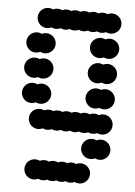

<svg xmlns="http://www.w3.org/2000/svg" viewBox="-50 -519 533 758"><g transform="rotate(5 216.0 -140.0)"><path d="M72 160C72 182 90 200 112 200C118.5 200 124.6 198.4 130 195.7C135.4 198.4 141.5 200 148 200C154.5 200 160.6 198.4 166 195.7C171.4 198.4 177.5 200 184 200C190.5 200 196.6 198.4 202 195.7C207.4 198.4 213.5 200 220 200C226.5 200 232.6 198.4 238 195.7C243.4 198.4 249.5 200 256 200C262.5 200 268.6 198.4 274 195.7C279.4 198.4 285.5 200 292 200C314 200 332 182 332 160C332 138 314 120 292 120C285.5 120 279.4 121.6 274 124.3C268.6 121.6 262.5 120 256 120C249.5 120 243.4 121.6 238 124.3C232.6 121.6 226.5 120 220 120C213.5 120 207.4 121.6 202 124.3C196.6 121.6 190.5 120 184 120C177.5 120 171.4 121.6 166 124.3C160.6 121.6 154.5 120 148 120C141.5 120 135.4 121.6 130 124.3C124.6 121.6 118.5 120 112 120C90 120 72 138 72 160ZM288 60C288 82 306 100 328 100C334.5 100 340.6 98.4 346 95.7C351.4 98.4 357.5 100 364 100C386 100 404 82 404 60C404 38 386 20 364 20C357.5 20 351.4 21.6 346 24.3C340.6 21.6 334.5 20 328 20C306 20 288 38 288 60ZM72 -40C72 -18 90 0 112 0C118.5 0 124.6 -1.6 130 -4.3C135.4 -1.6 141.5 0 148 0C154.5 0 160.6 -1.6 166 -4.3C171.4 -1.6 177.5 0 184 0C190.5 0 196.6 -1.6 202 -4.3C207.4 -1.6 213.5 0 220 0C226.5 0 232.6 -1.6 238 -4.3C243.4 -1.6 249.5 0 256 0C262.5 0 268.6 -1.6 274 -4.3C279.4 -1.6 285.5 0 292 0C298.5 0 304.6 -1.6 310 -4.3C315.4 -1.6 321.5 0 328 0C334.5 0 340.6 -1.6 346 -4.3C351.4 -1.6 357.5 0 364 0C386 0 404 -18 404 -40C404 -62 386 -80 364 -80C357.5 -80 351.4 -78.4 346 -75.7C340.6 -78.4 334.5 -80 328 -80C321.5 -80 315.4 -78.4 310 -75.7C304.6 -78.4 298.5 -80 292 -80C285.5 -80 279.4 -78.4 274 -75.7C268.6 -78.4 262.5 -80 256 -80C249.5 -80 243.4 -78.4 238 -75.7C232.6 -78.4 226.5 -80 220 -80C213.5 -80 207.4 -78.4 202 -75.7C196.6 -78.4 190.5 -80 184 -80C177.5 -80 171.4 -78.4 166 -75.7C160.6 -78.4 154.5 -80 148 -80C141.5 -80 135.4 -78.4 130 -75.7C124.6 -78.4 118.5 -80 112 -80C90 -80 72 -62 72 -40ZM288 -140C288 -118 306 -100 328 -100C334.5 -100 340.6 -101.6 346 -104.3C351.4 -101.6 357.5 -100 364 -100C386 -100 404 -118 404 -140C404 -162 386 -180 364 -180C357.5 -180 351.4 -178.4 346 -175.7C340.6 -178.4 334.5 -180 328 -180C306 -180 288 -162 288 -140ZM36 -140C36 -118 54 -100 76 -100C82.5 -100 88.6 -101.6 94 -104.3C99.4 -101.6 105.5 -100 112 -100C134 -100 152 -118 152 -140C152 -162 134 -180 112 -180C105.5 -180 99.4 -178.4 94 -175.7C88.6 -178.4 82.5 -180 76 -180C54 -180 36 -162 36 -140ZM288 -240C288 -218 306 -200 328 -200C334.5 -200 340.6 -201.6 346 -204.3C351.4 -201.6 357.5 -200 364 -200C386 -200 404 -218 404 -240C404 -262 386 -280 364 -280C357.5 -280 351.4 -278.4 346 -275.7C340.6 -278.4 334.5 -280 328 -280C306 -280 288 -262 288 -240ZM36 -240C36 -218 54 -200 76 -200C82.5 -200 88.6 -201.6 94 -204.3C99.4 -201.6 105.5 -200 112 -200C134 -200 152 -218 152 -240C152 -262 134 -280 112 -280C105.5 -280 99.4 -278.4 94 -275.7C88.6 -278.4 82.5 -280 76 -280C54 -280 36 -262 36 -240ZM288 -340C288 -318 306 -300 328 -300C334.5 -300 340.6 -301.6 346 -304.3C351.4 -301.6 357.5 -300 364 -300C386 -300 404 -318 404 -340C404 -362 386 -380 364 -380C357.5 -380 351.4 -378.4 346 -375.7C340.6 -378.4 334.5 -380 328 -380C306 -380 288 -362 288 -340ZM36 -340C36 -318 54 -300 76 -300C82.5 -300 88.6 -301.6 94 -304.3C99.4 -301.6 105.5 -300 112 -300C134 -300 152 -318 152 -340C152 -362 134 -380 112 -380C105.5 -380 99.4 -378.4 94 -375.7C88.6 -378.4 82.5 -380 76 -380C54 -380 36 -362 36 -340ZM72 -440C72 -418 90 -400 112 -400C118.5 -400 124.6 -401.6 130 -404.3C135.4 -401.6 141.5 -400 148 -400C154.5 -400 160.6 -401.6 166 -404.3C171.4 -401.6 177.5 -400 184 -400C190.5 -400 196.6 -401.6 202 -404.3C207.4 -401.6 213.5 -400 220 -400C226.5 -400 232.6 -401.6 238 -404.3C243.4 -401.6 249.5 -400 256 -400C262.5 -400 268.6 -401.6 274 -404.3C279.4 -401.6 285.5 -400 292 -400C298.5 -400 304.6 -401.6 310 -404.3C315.4 -401.6 321.5 -400 328 -400C334.5 -400 340.6 -401.6 346 -404.3C351.4 -401.6 357.5 -400 364 -400C386 -400 404 -418 404 -440C404 -462 386 -480 364 -480C357.5 -480 351.4 -478.4 346 -475.7C340.6 -478.4 334.5 -480 328 -480C321.5 -480 315.4 -478.4 310 -475.7C304.6 -478.4 298.5 -480 292 -480C285.5 -480 279.4 -478.4 274 -475.7C268.6 -478.4 262.5 -480 256 -480C249.5 -480 243.4 -478.4 238 -475.7C232.6 -478.4 226.5 -480 220 -480C213.5 -480 207.4 -478.4 202 -475.7C196.6 -478.4 190.5 -480 184 -480C177.5 -480 171.4 -478.4 166 -475.7C160.6 -478.4 154.5 -480 148 -480C141.5 -480 135.4 -478.4 130 -475.7C124.6 -478.4 118.5 -480 112 -480C90 -480 72 -462 72 -440Z"/></g></svg>

Font: Dotrice Condensed
Style: Bold
Weight: 700
Width: 2
Monospace: yes
Designer: Paul Flo Williams
Foundry: His Deeds Are Dust
Version: Version 1.001